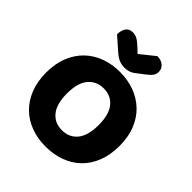

<svg xmlns="http://www.w3.org/2000/svg" viewBox="-234 -1003 1170 1170"><g transform="rotate(45 351.5 -418.0)"><path d="M35 -304Q35 -382 59.5 -442Q84 -502 126.5 -542.5Q169 -583 226.5 -604Q284 -625 351 -625Q418 -625 475.5 -604Q533 -583 576 -542.5Q619 -502 643.5 -442Q668 -382 668 -304Q668 -226 644 -165.5Q620 -105 577.5 -64.5Q535 -24 477 -3Q419 18 351 18Q283 18 225 -3.5Q167 -25 125 -66Q83 -107 59 -167Q35 -227 35 -304ZM215 -304Q215 -213 252 -168Q289 -123 351 -123Q414 -123 451 -168Q488 -213 488 -304Q488 -394 451.5 -439Q415 -484 352 -484Q290 -484 252.5 -439.5Q215 -395 215 -304ZM349 -778 444 -854Q477 -854 497.5 -836.5Q518 -819 518 -793Q518 -773 508.5 -759Q499 -745 472 -724L417 -682Q405 -673 389 -667.5Q373 -662 353 -662Q326 -662 304.5 -671Q283 -680 257 -703L176 -774Q176 -808 190.5 -829.5Q205 -851 236 -851Q256 -851 273.5 -842Q291 -833 323 -803Z"/></g></svg>

Font: Baloo Tammudu
Style: Regular
Weight: 400
Designer: Omkar Shende and Ek Type
Foundry: Ek Type
Version: Version 1.007;PS 1.000;hotconv 1.0.88;makeotf.lib2.5.647800